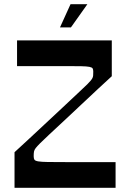

<svg xmlns="http://www.w3.org/2000/svg" viewBox="-20 -892 635 912"><path d="M49 0V-169Q75 -193 112.5 -227.5Q150 -262 192.5 -302Q235 -342 275.5 -379.5Q316 -417 347.5 -447Q379 -477 395 -492Q414 -511 419 -521Q422 -527 422.5 -534Q423 -541 423 -552Q423 -562 420 -567Q417 -572 404.5 -574.5Q392 -577 365 -577.5Q338 -578 291 -578Q263 -578 239 -578Q215 -578 189.5 -578Q164 -578 133 -578Q102 -578 61 -578V-700H511V-530Q485 -506 447.5 -471.5Q410 -437 368.5 -397.5Q327 -358 287 -321Q247 -284 216 -255Q185 -226 171 -212Q156 -197 149.5 -188.5Q143 -180 141.5 -172Q140 -164 140 -150Q140 -139 143.5 -133.5Q147 -128 161.5 -125.5Q176 -123 207 -122.5Q238 -122 294 -122Q330 -122 362.5 -122Q395 -122 434.5 -122Q474 -122 529 -122V0ZM265 -762 315 -872H395L317 -762Z"/></svg>

Font: Ojuju SemiBold
Style: Regular
Weight: 600
Designer: Chisaokwu Joboson, Mirko Velimirovic
Foundry: Udi Foundry
Version: Version 1.000